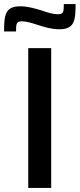

<svg xmlns="http://www.w3.org/2000/svg" viewBox="-47 -925 392 945"><path d="M-27 -770H32C32 -808 33 -820 61 -820C83 -820 109 -812 137 -803C171 -792 205 -781 245 -781C319 -781 325 -823 325 -905H267C267 -867 266 -855 238 -855C213 -855 189 -863 162 -872C127 -883 90 -894 53 -894C-21 -894 -27 -852 -27 -770ZM92 -688V0H205V-688Z"/></svg>

Font: Saira UNSAM Medium
Style: Regular
Weight: 500
Designer: Hector Gatti with collaboration of the Omnibus-Type team
Foundry: Omnibus-Type
Version: Version 0.072;PS 000.072;hotconv 1.0.88;makeotf.lib2.5.64775